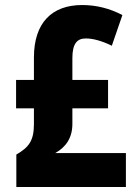

<svg xmlns="http://www.w3.org/2000/svg" viewBox="-20 -744 552 764"><path d="M307 -724C187 -724 115 -654 115 -515V-426H44V-313H115V-250C115 -182 93 -157 45 -129V0H481V-135H200C241 -158 268 -194 268 -251V-313H410V-426H268V-513C268 -569 286 -591 321 -591C351 -591 386 -581 425 -562L467 -684C418 -710 364 -724 307 -724Z"/></svg>

Font: Noto Sans Myanmar UI Condensed ExtraBold
Style: Regular
Weight: 800
Width: 3
Designer: Monotype Design Team
Foundry: Monotype Imaging Inc.
Version: Version 2.103